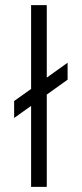

<svg xmlns="http://www.w3.org/2000/svg" viewBox="-20 -727 318 747"><path d="M162 0H101V-315L35 -268V-334L101 -381V-707H162V-425L243 -483V-417L162 -359Z"/></svg>

Font: Hind Siliguri Light
Style: Regular
Weight: 300
Designer: Jyotish Sonowal
Foundry: Indian Type Foundry
Version: Version 1.001;PS 1.0;hotconv 1.0.86;makeotf.lib2.5.63406; tt